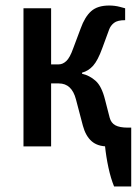

<svg xmlns="http://www.w3.org/2000/svg" viewBox="-20 -530 507 695"><path d="M65 0V-500H165V-297H193Q207 -297 220 -309Q233 -321 245 -355L272 -427Q287 -469 310 -489.5Q333 -510 375 -510Q396 -510 414.5 -505Q433 -500 433 -500V-457Q405 -457 392.5 -447Q380 -437 375 -423L350 -355Q334 -311 317 -292Q300 -273 277 -267V-263Q304 -257 326 -237.5Q348 -218 360 -170L377 -104Q382 -85 397.5 -76.5Q413 -68 443 -68V0Q443 0 421.5 0Q400 0 370 0Q333 0 311.5 -19Q290 -38 280 -75L255 -170Q240 -228 193 -228H165V0ZM393 145Q381 116 372.5 76.5Q364 37 360 -3L415 -68H455V145Z"/></svg>

Font: Cuprum Medium
Style: Regular
Weight: 500
Designer: Jovanny Lemonad
Foundry: Jovanny Lemonad
Version: Version 3.000